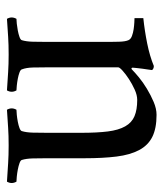

<svg xmlns="http://www.w3.org/2000/svg" viewBox="22 -500 481 566"><g transform="rotate(90 263.0 -217.5)"><path d="M319 -438Q359 -438 384 -425.5Q409 -413 423 -386.5Q437 -360 442 -320Q447 -280 447 -226V-115Q447 -92 447.5 -73Q448 -54 452 -41Q453 -37 461.5 -34Q470 -31 480.5 -29Q491 -27 501 -26Q511 -25 516 -25Q524 -11 516 3Q485 1 461.5 -0.5Q438 -2 409 -2Q380 -2 357.5 -0.5Q335 1 304 3Q296 -11 304 -25Q309 -25 319 -26Q329 -27 339.5 -29Q350 -31 358 -34Q366 -37 367 -41Q371 -54 371.5 -73.5Q372 -93 372 -116V-216Q372 -263 368 -294.5Q364 -326 353 -345.5Q342 -365 323 -373Q304 -381 275 -381Q261 -381 244.5 -373.5Q228 -366 213.5 -356.5Q199 -347 189 -338Q179 -329 179 -325V-116Q179 -93 179.5 -73.5Q180 -54 185 -41Q186 -37 194 -34Q202 -31 212.5 -29Q223 -27 233 -26Q243 -25 247 -25Q255 -11 247 3Q216 1 193 -0.5Q170 -2 141 -2Q112 -2 89 -0.5Q66 1 36 3Q28 -11 36 -25Q41 -25 50.5 -26Q60 -27 70.5 -29Q81 -31 89.5 -34Q98 -37 99 -41Q103 -54 103.5 -73.5Q104 -93 104 -116V-299Q104 -309 103.5 -327.5Q103 -346 99 -355Q96 -362 86.5 -365.5Q77 -369 66.5 -370.5Q56 -372 46.5 -372.5Q37 -373 34 -373V-399Q72 -403 109 -410.5Q146 -418 175 -430Q180 -430 183.5 -428Q187 -426 187 -424Q187 -421 185.5 -413Q184 -405 183 -396Q182 -387 181 -379Q180 -371 180 -368Q180 -364 183 -364Q184 -364 186 -366Q194 -374 208.5 -386Q223 -398 242 -409.5Q261 -421 281 -429.5Q301 -438 319 -438Z"/></g></svg>

Font: Vermiglione
Style: Regular
Weight: 400
Version: Version 1.000